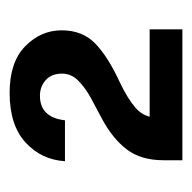

<svg xmlns="http://www.w3.org/2000/svg" viewBox="-20 -731 399 399"><g transform="rotate(-90 179.5 -531.5)"><path d="M46 -352V-391Q46 -438 68.5 -467.5Q91 -497 132 -519Q155 -531 176 -542.5Q197 -554 211.5 -568.5Q226 -583 226 -602Q226 -624 212.5 -636Q199 -648 180 -648Q135 -648 129 -596H44Q47 -645 83 -678Q119 -711 186 -711Q250 -711 283 -678.5Q316 -646 316 -603Q316 -560 289 -533.5Q262 -507 208 -482Q174 -466 154 -448.5Q134 -431 134 -400L117 -420H318V-352Z"/></g></svg>

Font: Host Grotesk Light Medium
Style: Regular
Weight: 500
Version: Version 1.003